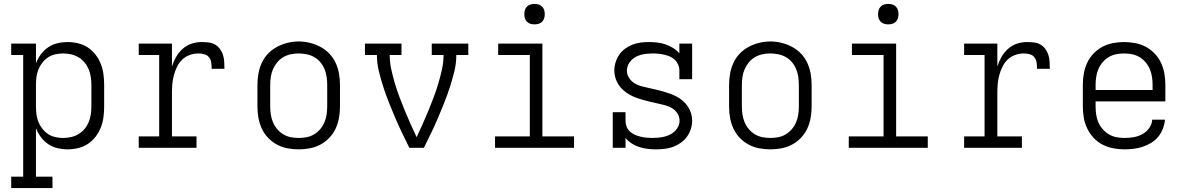

<svg xmlns="http://www.w3.org/2000/svg" viewBox="-20 -752 6040 977"><path d="M37 205V147H98V-472H37V-530H163V-430Q172 -454 188 -475.5Q204 -497 225.5 -511.5Q247 -526 272.5 -532Q298 -538 324 -538Q351 -538 378 -531.5Q405 -525 427.5 -510Q450 -495 466.5 -473.5Q483 -452 493 -426.5Q503 -401 506.5 -374Q510 -347 510 -320V-210Q510 -183 506.5 -156Q503 -129 493 -103.5Q483 -78 466.5 -56.5Q450 -35 427.5 -20Q405 -5 378 1.5Q351 8 324 8Q298 8 272.5 2Q247 -4 225.5 -18.5Q204 -33 188 -54.5Q172 -76 163 -100V147H247V205ZM301 -50Q321 -50 341.5 -54.5Q362 -59 379.5 -69.5Q397 -80 410 -95.5Q423 -111 431 -130Q439 -149 442 -169.5Q445 -190 445 -210V-320Q445 -340 442 -360.5Q439 -381 431 -400Q423 -419 410 -434.5Q397 -450 379.5 -460.5Q362 -471 341.5 -475.5Q321 -480 301 -480Q281 -480 261 -475.5Q241 -471 224.5 -460Q208 -449 195.5 -433Q183 -417 175.5 -398.5Q168 -380 165.5 -360Q163 -340 163 -320V-210Q163 -190 165.5 -170Q168 -150 175.5 -131.5Q183 -113 195.5 -97Q208 -81 224.5 -70Q241 -59 261 -54.5Q281 -50 301 -50Z M686 0V-58H790V-472H686V-530H855V-414Q863 -439 876 -462Q889 -485 909 -503Q929 -521 954 -529.5Q979 -538 1006 -538Q1023 -538 1041 -536Q1059 -534 1074 -525.5Q1089 -517 1099.5 -502.5Q1110 -488 1115 -471.5Q1120 -455 1121 -437.5Q1122 -420 1122 -402H1057Q1057 -417 1055 -432.5Q1053 -448 1044 -460Q1035 -472 1019.5 -476Q1004 -480 989 -480Q967 -480 945 -472Q923 -464 907 -448.5Q891 -433 881 -412.5Q871 -392 865 -370Q859 -348 857 -325.5Q855 -303 855 -281V-58H980V0Z M1500 8Q1471 8 1442.5 2.5Q1414 -3 1389 -16.5Q1364 -30 1344 -51Q1324 -72 1312 -98Q1300 -124 1295 -152.5Q1290 -181 1290 -210V-320Q1290 -349 1295 -377.5Q1300 -406 1312 -432Q1324 -458 1344 -479Q1364 -500 1389.5 -513.5Q1415 -527 1443 -534Q1471 -541 1500 -541Q1529 -541 1557 -534Q1585 -527 1610.5 -513.5Q1636 -500 1656 -479Q1676 -458 1688 -432Q1700 -406 1705 -377.5Q1710 -349 1710 -320V-210Q1710 -181 1705 -152.5Q1700 -124 1688 -98Q1676 -72 1656 -51Q1636 -30 1611 -16.5Q1586 -3 1557.5 2.5Q1529 8 1500 8ZM1500 -50Q1520 -50 1540.5 -54Q1561 -58 1578.5 -68.5Q1596 -79 1609.5 -95Q1623 -111 1631 -130Q1639 -149 1642 -169.5Q1645 -190 1645 -210V-320Q1645 -341 1642 -361.5Q1639 -382 1631 -401Q1623 -420 1609.5 -436Q1596 -452 1578 -462Q1560 -472 1539.5 -476Q1519 -480 1498 -480Q1478 -480 1458 -475.5Q1438 -471 1420.5 -460.5Q1403 -450 1390 -434Q1377 -418 1369 -399.5Q1361 -381 1358 -360.5Q1355 -340 1355 -320V-210Q1355 -190 1358 -169.5Q1361 -149 1369 -130Q1377 -111 1390.5 -95Q1404 -79 1421.5 -68.5Q1439 -58 1459.5 -54Q1480 -50 1500 -50Z M2063 0Q2044 -38 2026 -75.5Q2008 -113 1991.5 -151.5Q1975 -190 1959.5 -229Q1944 -268 1931 -308Q1918 -348 1908 -389Q1898 -430 1898 -472H1837V-530H2023V-472H1963Q1963 -435 1971 -399Q1979 -363 1989.5 -327.5Q2000 -292 2013 -257.5Q2026 -223 2040 -189Q2054 -155 2069 -121.5Q2084 -88 2100 -54Q2116 -88 2131 -121.5Q2146 -155 2160 -189Q2174 -223 2187 -257.5Q2200 -292 2210.5 -327.5Q2221 -363 2229 -399Q2237 -435 2237 -472H2177V-530H2363V-472H2302Q2302 -430 2292 -389Q2282 -348 2269 -308Q2256 -268 2240.5 -229Q2225 -190 2208.5 -151.5Q2192 -113 2174 -75.5Q2156 -38 2137 0Z M2499 0V-58H2676V-472H2515V-530H2740V-58H2901V0ZM2700 -628Q2689 -628 2679 -631Q2669 -634 2661.5 -641.5Q2654 -649 2651 -659Q2648 -669 2648 -680Q2648 -691 2651 -701Q2654 -711 2661.5 -718.5Q2669 -726 2679 -729Q2689 -732 2700 -732Q2711 -732 2721 -729Q2731 -726 2738.5 -718.5Q2746 -711 2749 -701Q2752 -691 2752 -680Q2752 -669 2749 -659Q2746 -649 2738.5 -641.5Q2731 -634 2721 -631Q2711 -628 2700 -628Z M3318 8Q3296 8 3275 5.5Q3254 3 3233.5 -3.5Q3213 -10 3194.5 -22Q3176 -34 3163 -50V0H3098V-181H3163V-136Q3163 -121 3169 -106.5Q3175 -92 3186 -82Q3197 -72 3211 -66Q3225 -60 3239.5 -56.5Q3254 -53 3269 -51.5Q3284 -50 3299 -50Q3299 -50 3299.5 -50Q3300 -50 3300 -50Q3315 -50 3330.5 -51.5Q3346 -53 3360.5 -56.5Q3375 -60 3389 -67Q3403 -74 3414 -84.5Q3425 -95 3431.5 -109Q3438 -123 3438 -138Q3438 -157 3427.5 -174Q3417 -191 3400.5 -201Q3384 -211 3365.5 -216Q3347 -221 3328.5 -225Q3310 -229 3291.5 -233.5Q3273 -238 3254.5 -243Q3236 -248 3218 -254.5Q3200 -261 3183.5 -270.5Q3167 -280 3152.5 -292.5Q3138 -305 3127.5 -321Q3117 -337 3111.5 -355.5Q3106 -374 3106 -393Q3106 -414 3112.5 -435Q3119 -456 3131 -473.5Q3143 -491 3160.5 -504Q3178 -517 3198.5 -525Q3219 -533 3240.5 -535.5Q3262 -538 3283 -538Q3304 -538 3325.5 -535.5Q3347 -533 3367 -526Q3387 -519 3405.5 -507.5Q3424 -496 3437 -480V-530H3502V-349H3437V-394Q3437 -409 3431 -423Q3425 -437 3414 -447.5Q3403 -458 3389.5 -464Q3376 -470 3361 -473.5Q3346 -477 3331 -478.5Q3316 -480 3301 -480Q3287 -480 3272 -478.5Q3257 -477 3243 -473.5Q3229 -470 3216 -463Q3203 -456 3192.5 -445.5Q3182 -435 3176 -421Q3170 -407 3170 -392Q3170 -373 3180.5 -356.5Q3191 -340 3207 -329.5Q3223 -319 3241.5 -314Q3260 -309 3278.5 -305Q3297 -301 3316 -296.5Q3335 -292 3353 -287Q3371 -282 3389 -275.5Q3407 -269 3424 -260Q3441 -251 3455.5 -238Q3470 -225 3480.5 -209.5Q3491 -194 3496.5 -175.5Q3502 -157 3502 -138Q3502 -116 3495 -94.5Q3488 -73 3475 -55.5Q3462 -38 3443.5 -25Q3425 -12 3404.5 -4.5Q3384 3 3362 5.5Q3340 8 3318 8Z M3900 8Q3871 8 3842.5 2.5Q3814 -3 3789 -16.5Q3764 -30 3744 -51Q3724 -72 3712 -98Q3700 -124 3695 -152.5Q3690 -181 3690 -210V-320Q3690 -349 3695 -377.5Q3700 -406 3712 -432Q3724 -458 3744 -479Q3764 -500 3789.5 -513.5Q3815 -527 3843 -534Q3871 -541 3900 -541Q3929 -541 3957 -534Q3985 -527 4010.5 -513.5Q4036 -500 4056 -479Q4076 -458 4088 -432Q4100 -406 4105 -377.5Q4110 -349 4110 -320V-210Q4110 -181 4105 -152.5Q4100 -124 4088 -98Q4076 -72 4056 -51Q4036 -30 4011 -16.5Q3986 -3 3957.5 2.5Q3929 8 3900 8ZM3900 -50Q3920 -50 3940.5 -54Q3961 -58 3978.5 -68.5Q3996 -79 4009.5 -95Q4023 -111 4031 -130Q4039 -149 4042 -169.5Q4045 -190 4045 -210V-320Q4045 -341 4042 -361.5Q4039 -382 4031 -401Q4023 -420 4009.5 -436Q3996 -452 3978 -462Q3960 -472 3939.5 -476Q3919 -480 3898 -480Q3878 -480 3858 -475.5Q3838 -471 3820.5 -460.5Q3803 -450 3790 -434Q3777 -418 3769 -399.5Q3761 -381 3758 -360.5Q3755 -340 3755 -320V-210Q3755 -190 3758 -169.5Q3761 -149 3769 -130Q3777 -111 3790.5 -95Q3804 -79 3821.5 -68.5Q3839 -58 3859.5 -54Q3880 -50 3900 -50Z M4299 0V-58H4476V-472H4315V-530H4540V-58H4701V0ZM4500 -628Q4489 -628 4479 -631Q4469 -634 4461.5 -641.5Q4454 -649 4451 -659Q4448 -669 4448 -680Q4448 -691 4451 -701Q4454 -711 4461.5 -718.5Q4469 -726 4479 -729Q4489 -732 4500 -732Q4511 -732 4521 -729Q4531 -726 4538.5 -718.5Q4546 -711 4549 -701Q4552 -691 4552 -680Q4552 -669 4549 -659Q4546 -649 4538.5 -641.5Q4531 -634 4521 -631Q4511 -628 4500 -628Z M4886 0V-58H4990V-472H4886V-530H5055V-414Q5063 -439 5076 -462Q5089 -485 5109 -503Q5129 -521 5154 -529.5Q5179 -538 5206 -538Q5223 -538 5241 -536Q5259 -534 5274 -525.5Q5289 -517 5299.5 -502.5Q5310 -488 5315 -471.5Q5320 -455 5321 -437.5Q5322 -420 5322 -402H5257Q5257 -417 5255 -432.5Q5253 -448 5244 -460Q5235 -472 5219.5 -476Q5204 -480 5189 -480Q5167 -480 5145 -472Q5123 -464 5107 -448.5Q5091 -433 5081 -412.5Q5071 -392 5065 -370Q5059 -348 5057 -325.5Q5055 -303 5055 -281V-58H5180V0Z M5702 8Q5673 8 5644.5 2.5Q5616 -3 5590.5 -16Q5565 -29 5545 -50.5Q5525 -72 5512.5 -98Q5500 -124 5495 -152.5Q5490 -181 5490 -210V-320Q5490 -349 5495 -377.5Q5500 -406 5512 -432Q5524 -458 5544 -479Q5564 -500 5589 -513.5Q5614 -527 5642.5 -532.5Q5671 -538 5700 -538Q5729 -538 5757.5 -532.5Q5786 -527 5811 -513.5Q5836 -500 5856 -479Q5876 -458 5888 -432Q5900 -406 5905 -377.5Q5910 -349 5910 -320V-236H5555V-210Q5555 -189 5558 -168.5Q5561 -148 5569 -129.5Q5577 -111 5591 -95Q5605 -79 5622.5 -68.5Q5640 -58 5660.5 -54Q5681 -50 5702 -50Q5725 -50 5748.5 -54Q5772 -58 5792.5 -69Q5813 -80 5827.5 -100Q5842 -120 5843 -143H5908Q5906 -120 5897.5 -97.5Q5889 -75 5874 -56.5Q5859 -38 5838.5 -25.5Q5818 -13 5795.5 -5.5Q5773 2 5749.5 5Q5726 8 5702 8ZM5555 -294H5845V-320Q5845 -340 5842 -360.5Q5839 -381 5831 -400Q5823 -419 5809.5 -435Q5796 -451 5778.5 -461.5Q5761 -472 5740.5 -476Q5720 -480 5700 -480Q5680 -480 5659.5 -476Q5639 -472 5621.5 -461.5Q5604 -451 5590.5 -435Q5577 -419 5569 -400Q5561 -381 5558 -360.5Q5555 -340 5555 -320Z"/></svg>

Font: Iosevka Curly Slab LtEx
Style: Regular
Weight: 300
Width: 7
Monospace: yes
Designer: Belleve Invis
Foundry: Belleve Invis
Version: Version 11.1.0; ttfautohint (v1.8.3)